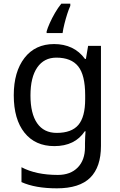

<svg xmlns="http://www.w3.org/2000/svg" viewBox="-20 -786 655 1046"><path d="M275 -546Q328 -546 370.5 -526Q413 -506 443 -465H448L460 -536H530V9Q530 124 471.5 182Q413 240 290 240Q172 240 97 206V125Q176 167 295 167Q364 167 403.5 126.5Q443 86 443 16V-5Q443 -17 444 -39.5Q445 -62 446 -71H442Q388 10 276 10Q172 10 113.5 -63Q55 -136 55 -267Q55 -395 113.5 -470.5Q172 -546 275 -546ZM287 -472Q220 -472 183 -418.5Q146 -365 146 -266Q146 -167 182.5 -114.5Q219 -62 289 -62Q370 -62 407 -105.5Q444 -149 444 -246V-267Q444 -377 406 -424.5Q368 -472 287 -472ZM363 -754Q355 -737 346.5 -710.5Q338 -684 331 -656Q324 -628 321 -606H234V-615Q239 -633 251 -660Q263 -687 279.5 -715.5Q296 -744 314 -766H363Z"/></svg>

Font: Noto Sans Medefaidrin
Style: Regular
Weight: 400
Designer: Dalton Maag Ltd
Foundry: Dalton Maag Ltd
Version: Version 1.002; ttfautohint (v1.8.4.7-5d5b)